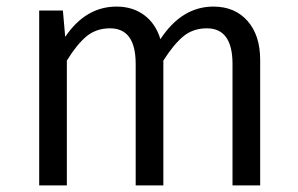

<svg xmlns="http://www.w3.org/2000/svg" viewBox="-20 -563 904 583"><path d="M628 -543Q693 -543 731.5 -499.5Q770 -456 770 -381V0H686V-369Q686 -477 608 -477Q566 -477 536.5 -452.5Q507 -428 476 -379V0H392V-369Q392 -477 314 -477Q272 -477 242.5 -452.5Q213 -428 183 -379V0H99V-531H171L178 -451Q240 -543 334 -543Q383 -543 418 -517Q453 -491 467 -444Q532 -543 628 -543Z"/></svg>

Font: Sedus Text
Style: Regular
Weight: 400
Designer: TypeMates
Foundry: TypeMates, Runge Thomsen GbR
Version: Version 4.202;PS 004.202;hotconv 1.0.88;makeotf.lib2.5.64775